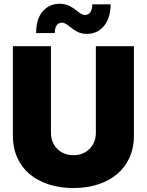

<svg xmlns="http://www.w3.org/2000/svg" viewBox="-20 -967 762 996"><path d="M477.3 -727.3H674.7V-261.4Q674.7 -199.9 651.8 -149.3Q628.9 -98.7 587.9 -64.1Q546.9 -29.5 488.6 -10.5Q430.4 8.5 360.8 8.5Q290.8 8.5 232.4 -10.5Q174 -29.5 133.2 -64.1Q92.3 -98.7 69.6 -149.3Q46.9 -199.9 46.9 -261.4V-727.3H244.3V-278.4Q244.3 -227.6 277.2 -194.8Q310 -161.9 360.8 -161.9Q411.6 -161.9 444.4 -194.8Q477.3 -227.6 477.3 -278.4ZM264.2 -795.5H167.6Q167.6 -869 201.5 -908Q235.4 -947.1 288.4 -947.4Q304 -947.4 317.5 -944.4Q331 -941.4 343.2 -934.8Q355.5 -928.3 362.2 -923.5Q369 -918.7 380 -910.2Q389.2 -902.7 394.4 -899.1Q399.5 -895.6 406.8 -892.4Q414.1 -889.2 420.5 -889.2Q457.7 -889.6 458.8 -944.6H554Q552.9 -871.8 519.2 -831.9Q485.4 -791.9 433.2 -791.2Q417.6 -791.2 404.3 -794Q391 -796.9 379.1 -803.4Q367.2 -810 360.4 -814.6Q353.7 -819.2 343 -827.8Q333.8 -835.2 328.7 -839Q323.5 -842.7 315.9 -846.1Q308.2 -849.4 301.1 -849.4Q283.7 -849.4 274 -835.6Q264.2 -821.7 264.2 -795.5Z"/></svg>

Font: Karasuma Gothic
Style: Black
Weight: 900
Designer: Rasmus Andersson / Ryoko Nishizuka
Foundry: Genbu
Version: Version 1.00